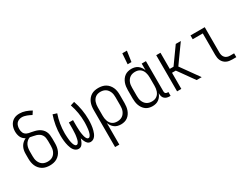

<svg xmlns="http://www.w3.org/2000/svg" viewBox="-68 -1465 3136 2392"><g transform="rotate(-30 1500.0 -268.5)"><path d="M250 8Q223 8 196.5 2.5Q170 -3 147 -16.5Q124 -30 106 -50.5Q88 -71 77.5 -95.5Q67 -120 62.5 -146.5Q58 -173 58 -200V-269Q58 -295 63 -320.5Q68 -346 80.5 -369Q93 -392 112.5 -409.5Q132 -427 156 -438Q138 -447 123 -461.5Q108 -476 99.5 -494.5Q91 -513 87 -533.5Q83 -554 83 -574Q83 -596 87 -617.5Q91 -639 100 -659Q109 -679 123.5 -695.5Q138 -712 157 -723Q176 -734 197.5 -738.5Q219 -743 240 -743Q284 -743 326 -728.5Q368 -714 406 -692L375 -645Q360 -653 344.5 -660.5Q329 -668 312.5 -674Q296 -680 279 -684Q262 -688 245 -688Q224 -688 203 -680Q182 -672 168.5 -656Q155 -640 149.5 -618.5Q144 -597 144 -576Q144 -562 146.5 -548Q149 -534 155 -521Q161 -508 171.5 -498.5Q182 -489 195 -483Q208 -477 221.5 -474Q235 -471 249 -469H250Q276 -464 301 -458Q326 -452 349.5 -441Q373 -430 392.5 -412Q412 -394 423.5 -370.5Q435 -347 438.5 -321Q442 -295 442 -269V-200Q442 -173 437.5 -146.5Q433 -120 422.5 -95.5Q412 -71 394 -50.5Q376 -30 353 -16.5Q330 -3 303.5 2.5Q277 8 250 8ZM250 -47Q269 -47 288 -51.5Q307 -56 323 -66.5Q339 -77 350.5 -92.5Q362 -108 369 -125.5Q376 -143 378.5 -162Q381 -181 381 -200V-269Q381 -291 377.5 -313Q374 -335 362.5 -353.5Q351 -372 332.5 -384.5Q314 -397 292.5 -403.5Q271 -410 249.5 -413.5Q228 -417 207 -422H206Q184 -415 166 -398.5Q148 -382 137.5 -361Q127 -340 123 -316Q119 -292 119 -269V-200Q119 -181 121.5 -162Q124 -143 131 -125.5Q138 -108 149.5 -92.5Q161 -77 177 -66.5Q193 -56 212 -51.5Q231 -47 250 -47Z M663 8Q643 8 626 -2Q609 -12 597.5 -27.5Q586 -43 578.5 -61Q571 -79 566 -97.5Q561 -116 557.5 -134.5Q554 -153 552 -172.5Q550 -192 549 -211Q548 -230 548 -249Q548 -320 560 -390.5Q572 -461 595 -528L652 -510Q630 -447 619 -381Q608 -315 608 -248Q608 -237 608.5 -226Q609 -215 609.5 -204Q610 -193 611 -182Q612 -171 613 -160Q614 -149 615.5 -138Q617 -127 619.5 -116.5Q622 -106 625 -95.5Q628 -85 632.5 -75Q637 -65 645 -56Q653 -47 664 -47Q676 -47 684 -56.5Q692 -66 696.5 -76.5Q701 -87 704 -98.5Q707 -110 709 -121.5Q711 -133 713 -144.5Q715 -156 716 -167.5Q717 -179 717.5 -190.5Q718 -202 718.5 -213.5Q719 -225 719.5 -236.5Q720 -248 720 -260V-338H780V-260Q780 -248 780.5 -236.5Q781 -225 781.5 -213.5Q782 -202 782.5 -190.5Q783 -179 784 -167.5Q785 -156 787 -144.5Q789 -133 791 -121.5Q793 -110 796 -98.5Q799 -87 803.5 -76.5Q808 -66 816 -56.5Q824 -47 836 -47Q847 -47 855 -56Q863 -65 867.5 -75Q872 -85 875 -95.5Q878 -106 880.5 -116.5Q883 -127 884.5 -138Q886 -149 887 -160Q888 -171 889 -182Q890 -193 890.5 -204Q891 -215 891.5 -226Q892 -237 892 -248Q892 -315 881 -381Q870 -447 848 -510L905 -528Q928 -461 940 -390.5Q952 -320 952 -249Q952 -230 951 -211Q950 -192 948 -172.5Q946 -153 942.5 -134.5Q939 -116 934 -97.5Q929 -79 921.5 -61Q914 -43 902.5 -27.5Q891 -12 874 -2Q857 8 837 8Q825 8 813.5 4Q802 0 793 -8.5Q784 -17 777.5 -27.5Q771 -38 766 -49Q761 -60 757 -71.5Q753 -83 750 -94Q747 -83 743 -71.5Q739 -60 734 -49Q729 -38 722.5 -27.5Q716 -17 707 -8.5Q698 0 686.5 4Q675 8 663 8Z M1066 215V-320Q1066 -346 1070 -372.5Q1074 -399 1084 -423.5Q1094 -448 1110.5 -468.5Q1127 -489 1149.5 -503Q1172 -517 1198 -522.5Q1224 -528 1251 -528Q1278 -528 1304.5 -522.5Q1331 -517 1354 -503.5Q1377 -490 1394.5 -469.5Q1412 -449 1423 -424.5Q1434 -400 1438 -373.5Q1442 -347 1442 -320V-200Q1442 -175 1438.5 -149.5Q1435 -124 1426.5 -100.5Q1418 -77 1403.5 -56Q1389 -35 1368.5 -20Q1348 -5 1323.5 1.5Q1299 8 1273 8Q1249 8 1225.5 2Q1202 -4 1182.5 -18.5Q1163 -33 1149 -53Q1135 -73 1127 -96V215ZM1251 -47Q1270 -47 1288.5 -51.5Q1307 -56 1323 -66.5Q1339 -77 1350.5 -92.5Q1362 -108 1369 -125.5Q1376 -143 1378.5 -162Q1381 -181 1381 -200V-320Q1381 -339 1378.5 -358Q1376 -377 1369 -394.5Q1362 -412 1350.5 -427.5Q1339 -443 1323 -453.5Q1307 -464 1288.5 -468.5Q1270 -473 1251 -473Q1232 -473 1214 -468.5Q1196 -464 1180.5 -453Q1165 -442 1154.5 -426.5Q1144 -411 1138 -393.5Q1132 -376 1129.5 -357.5Q1127 -339 1127 -320V-200Q1127 -181 1129.5 -162.5Q1132 -144 1138 -126.5Q1144 -109 1154.5 -93.5Q1165 -78 1180.5 -67Q1196 -56 1214 -51.5Q1232 -47 1251 -47Z M1717 -600 1728 -752H1794L1772 -600ZM1727 8Q1701 8 1676.5 1.5Q1652 -5 1631.5 -20Q1611 -35 1596.5 -56Q1582 -77 1573.5 -100.5Q1565 -124 1561.5 -149.5Q1558 -175 1558 -200V-320Q1558 -345 1561.5 -370.5Q1565 -396 1573.5 -419.5Q1582 -443 1596.5 -464Q1611 -485 1631.5 -500Q1652 -515 1676.5 -521.5Q1701 -528 1727 -528Q1751 -528 1774.5 -522Q1798 -516 1817.5 -501.5Q1837 -487 1851 -467Q1865 -447 1873 -424V-520H1934V-84Q1934 -76 1936 -69Q1938 -62 1943 -57Q1948 -52 1955.5 -49.5Q1963 -47 1970 -47H1984V8H1970Q1951 8 1932.5 3Q1914 -2 1899.5 -15Q1885 -28 1879 -46.5Q1873 -65 1873 -84V-96Q1865 -73 1851 -53Q1837 -33 1817.5 -18.5Q1798 -4 1774.5 2Q1751 8 1727 8ZM1749 -47Q1768 -47 1786 -51.5Q1804 -56 1819.5 -67Q1835 -78 1845.5 -93.5Q1856 -109 1862 -126.5Q1868 -144 1870.5 -162.5Q1873 -181 1873 -200V-320Q1873 -339 1870.5 -357.5Q1868 -376 1862 -393.5Q1856 -411 1845.5 -426.5Q1835 -442 1819.5 -453Q1804 -464 1786 -468.5Q1768 -473 1749 -473Q1730 -473 1711.5 -468.5Q1693 -464 1677 -453.5Q1661 -443 1649.5 -427.5Q1638 -412 1631 -394.5Q1624 -377 1621.5 -358Q1619 -339 1619 -320V-200Q1619 -181 1621.5 -162Q1624 -143 1631 -125.5Q1638 -108 1649.5 -92.5Q1661 -77 1677 -66.5Q1693 -56 1711.5 -51.5Q1730 -47 1749 -47Z M2082 0V-520H2143V-288H2197L2363 -520H2436L2306 -339L2250 -260L2436 0H2363L2219 -202L2197 -232H2143V0Z M2874 0Q2854 0 2833 -3.5Q2812 -7 2793.5 -16Q2775 -25 2760 -40Q2745 -55 2736 -74Q2727 -93 2723.5 -113.5Q2720 -134 2720 -155V-465H2575V-520H2780V-155Q2780 -135 2785.5 -116Q2791 -97 2804 -82.5Q2817 -68 2836 -61.5Q2855 -55 2874 -55H2934V0Z"/></g></svg>

Font: Iosevka SS18 Light
Style: Regular
Weight: 300
Monospace: yes
Designer: Belleve Invis
Foundry: Belleve Invis
Version: Version 25.1.1; ttfautohint (v1.8.4)